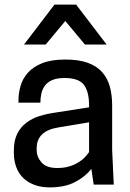

<svg xmlns="http://www.w3.org/2000/svg" viewBox="-20 -800 565 832"><path d="M376 -68Q349 -34 305 -11Q261 12 196 12Q157 12 127.5 0.5Q98 -11 78.5 -31Q59 -51 49.5 -78.5Q40 -106 40 -138V-148Q40 -191 54.5 -220Q69 -249 94 -268Q119 -287 151 -297Q183 -307 219 -312L366 -335V-343Q366 -403 343.5 -432.5Q321 -462 260 -462Q228 -462 207.5 -453.5Q187 -445 175.5 -430Q164 -415 159.5 -395.5Q155 -376 155 -355H60V-364Q60 -396 69 -427.5Q78 -459 100.5 -484.5Q123 -510 162.5 -526Q202 -542 263 -542Q321 -542 360 -528Q399 -514 422.5 -487.5Q446 -461 456 -424.5Q466 -388 466 -343V-150L473 0H386ZM228 -72Q258 -72 280.5 -79Q303 -86 320 -96.5Q337 -107 348 -119Q359 -131 366 -141V-270L234 -248Q139 -233 139 -158V-150Q139 -120 160 -96Q181 -72 228 -72ZM84 -607 216 -780H310L442 -607H348L263 -709L178 -607Z"/></svg>

Font: Cooper Hewitt
Style: Regular
Weight: 707
Designer: Village Type and Design LLC
Foundry: Cooper Hewitt Smithsonian Design Museum
Version: 1.000